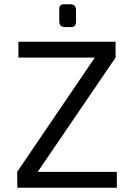

<svg xmlns="http://www.w3.org/2000/svg" viewBox="-20 -887 602 907"><path d="M289 -759Q260 -759 260 -786V-843Q259 -867 283 -867H310Q339 -867 339 -840V-783Q338 -759 316 -759ZM532 -75V0H62L61 -75L428 -615H67V-690H526V-615L158 -75Z"/></svg>

Font: Taylor Sans
Style: Regular
Weight: 400
Italic angle: -8°
Designer: Natanael Gama
Version: Version 1.001 September 8, 2015